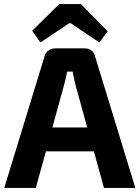

<svg xmlns="http://www.w3.org/2000/svg" viewBox="-20 -929 690 949"><path d="M180 -719 139 -777 273 -909H380L512 -774L471 -719L330 -814H322ZM444 -181H207L157 0H1L200 -650Q204 -668 219 -679Q234 -690 253 -690H397Q440 -690 450 -650L649 0H494ZM411 -299 353 -510Q341 -560 339 -575H312Q310 -564 305 -542Q300 -520 297 -510L239 -299Z"/></svg>

Font: Exo 2.0
Style: Bold
Weight: 700
Designer: Natanael Gama
Version: Version 1.001;PS 001.001;hotconv 1.0.70;makeotf.lib2.5.58329